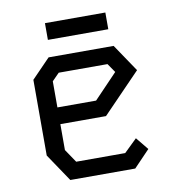

<svg xmlns="http://www.w3.org/2000/svg" viewBox="-77 -744 754 814"><g transform="rotate(-10 300.0 -337.0)"><path d="M160 -528 80 -445.5V-119.5L160.5 0H440L509 -72L465 -126L409.5 -72H198.5L160 -129V-240.5H356.5L520 -409.5L440 -528ZM160 -425 191 -456.5H401L427.5 -418L326.5 -312.5H160ZM430 -601.5V-673.5H170V-601.5Z"/></g></svg>

Font: Kode
Style: Regular
Weight: 400
Monospace: yes
Designer: Isa Ozler
Foundry: Kadena LLC
Version: Version 1.000;gftools[0.9.28]